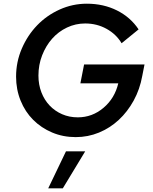

<svg xmlns="http://www.w3.org/2000/svg" viewBox="-20 -731 827 1039"><path d="M750 -321Q737 -248 703.5 -187Q670 -126 622.5 -82Q575 -38 515.5 -13.5Q456 11 390 11Q321 11 262 -14Q203 -39 159.5 -82.5Q116 -126 91.5 -186.5Q67 -247 67 -316Q67 -396 98 -468Q129 -540 181 -594Q233 -648 303 -679.5Q373 -711 450 -711Q540 -711 613 -674.5Q686 -638 730 -572L638 -497Q609 -546 556.5 -575Q504 -604 441 -604Q389 -604 342.5 -582Q296 -560 262 -521.5Q228 -483 208 -431.5Q188 -380 188 -322Q188 -273 204 -231.5Q220 -190 248.5 -160Q277 -130 316 -113Q355 -96 401 -96Q479 -96 540 -147.5Q601 -199 620 -280H415L435 -382H762ZM337 88H441L320 288H241Z"/></svg>

Font: Red Hat Text Medium
Style: Italic
Weight: 500
Italic angle: -12°
Designer: Pentagram / MCKL
Foundry: Pentagram / MCKL
Version: Version 1.003; Red Hat Text Medium Italic